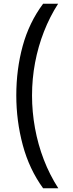

<svg xmlns="http://www.w3.org/2000/svg" viewBox="-20 -852 394 1037"><path d="M213 165Q138 62 103 -68.5Q68 -199 68 -337Q68 -477 102.5 -603.5Q137 -730 213 -832H294Q249 -762 217.5 -681.5Q186 -601 169.5 -514Q153 -427 153 -336Q153 -248 169 -160Q185 -72 216.5 10Q248 92 295 165Z"/></svg>

Font: guzrati15
Style: Regular
Weight: 400
Designer: Jelle Bosma - Monotype Design Team
Foundry: Monotype Imaging Inc.
Version: Version 2.006